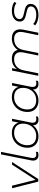

<svg xmlns="http://www.w3.org/2000/svg" viewBox="1498 -2280 786 3822"><g transform="rotate(-90 1891.0 -369.0)"><path d="M577 -522 238 0H187L55 -522H106L222 -55L524 -522Z M605 -102Q605 -121 609 -140L729 -742H779L660 -144Q656 -128 656 -110Q656 -75 674.5 -57Q693 -39 729 -39Q759 -39 781 -49L777 -7Q750 4 716 4Q663 4 634 -24.5Q605 -53 605 -102Z M1484 -49 1480 -7Q1453 4 1419 4Q1365 4 1336 -25.5Q1307 -55 1309 -106Q1271 -53 1214 -24.5Q1157 4 1086 4Q984 4 922.5 -54.5Q861 -113 861 -213Q861 -302 899 -373.5Q937 -445 1004.5 -485.5Q1072 -526 1156 -526Q1237 -526 1290 -491Q1343 -456 1362 -392L1388 -522H1438L1362 -144Q1359 -126 1359 -111Q1359 -76 1377.5 -57.5Q1396 -39 1432 -39Q1462 -39 1484 -49ZM1341 -306Q1341 -389 1292.5 -435Q1244 -481 1156 -481Q1086 -481 1030.5 -446.5Q975 -412 943 -351.5Q911 -291 911 -216Q911 -133 959.5 -87Q1008 -41 1096 -41Q1166 -41 1221.5 -75Q1277 -109 1309 -169.5Q1341 -230 1341 -306Z M2196 -49 2192 -7Q2165 4 2131 4Q2077 4 2048 -25.5Q2019 -55 2021 -106Q1983 -53 1926 -24.5Q1869 4 1798 4Q1696 4 1634.5 -54.5Q1573 -113 1573 -213Q1573 -302 1611 -373.5Q1649 -445 1716.5 -485.5Q1784 -526 1868 -526Q1949 -526 2002 -491Q2055 -456 2074 -392L2100 -522H2150L2074 -144Q2071 -126 2071 -111Q2071 -76 2089.5 -57.5Q2108 -39 2144 -39Q2174 -39 2196 -49ZM2053 -306Q2053 -389 2004.5 -435Q1956 -481 1868 -481Q1798 -481 1742.5 -446.5Q1687 -412 1655 -351.5Q1623 -291 1623 -216Q1623 -133 1671.5 -87Q1720 -41 1808 -41Q1878 -41 1933.5 -75Q1989 -109 2021 -169.5Q2053 -230 2053 -306Z M3218 -361Q3218 -334 3212 -302L3151 0H3101L3162 -302Q3167 -325 3167 -353Q3167 -414 3131 -447.5Q3095 -481 3026 -481Q2940 -481 2882.5 -433.5Q2825 -386 2807 -296L2747 0H2697L2758 -302Q2763 -325 2763 -353Q2763 -414 2727 -447.5Q2691 -481 2622 -481Q2535 -481 2477 -430.5Q2419 -380 2400 -284L2343 0H2293L2397 -522H2446L2426 -424Q2463 -476 2516 -501Q2569 -526 2635 -526Q2707 -526 2751 -495.5Q2795 -465 2809 -409Q2848 -467 2906 -496.5Q2964 -526 3036 -526Q3124 -526 3171 -482.5Q3218 -439 3218 -361Z M3297 -62 3324 -101Q3353 -73 3401.5 -56.5Q3450 -40 3504 -40Q3585 -40 3629.5 -68.5Q3674 -97 3674 -148Q3674 -177 3656 -194Q3638 -211 3612 -219.5Q3586 -228 3540 -238Q3486 -249 3452.5 -261Q3419 -273 3396 -298.5Q3373 -324 3373 -368Q3373 -440 3432.5 -483Q3492 -526 3591 -526Q3641 -526 3688 -512.5Q3735 -499 3763 -475L3740 -436Q3711 -459 3670.5 -470.5Q3630 -482 3587 -482Q3511 -482 3466.5 -452Q3422 -422 3422 -373Q3422 -343 3440 -325.5Q3458 -308 3485.5 -299Q3513 -290 3559 -280Q3613 -269 3645.5 -257.5Q3678 -246 3701 -221Q3724 -196 3724 -153Q3724 -80 3663 -38Q3602 4 3500 4Q3439 4 3383.5 -14.5Q3328 -33 3297 -62Z"/></g></svg>

Font: Montserrat Alternates Light
Style: Italic
Weight: 300
Italic angle: -11.3°
Designer: Julieta Ulanovsky
Foundry: Julieta Ulanovsky
Version: Version 7.200